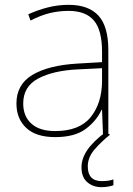

<svg xmlns="http://www.w3.org/2000/svg" viewBox="-20 -557 551 794"><path d="M264 -537Q346 -537 387 -492.5Q428 -448 428 -350V0H406L402 -103H400Q379 -57 334 -23.5Q289 10 208 10Q129 10 88.5 -28Q48 -66 48 -129Q48 -208 114.5 -247.5Q181 -287 299 -294L402 -300V-343Q402 -433 368 -472.5Q334 -512 264 -512Q224 -512 186.5 -503Q149 -494 106 -472L97 -498Q137 -516 178.5 -526.5Q220 -537 264 -537ZM301 -270Q199 -265 137.5 -232Q76 -199 76 -129Q76 -76 110 -45.5Q144 -15 208 -15Q308 -15 354.5 -72Q401 -129 402 -220V-275ZM343 131Q343 192 401 192Q430 192 449 185V209Q441 212 428 214.5Q415 217 399 217Q365 217 341 196.5Q317 176 317 135Q317 99 341 63.5Q365 28 417 -11L435 0Q401 27 372 60Q343 93 343 131Z"/></svg>

Font: Noto Sans Thin
Style: Regular
Weight: 100
Designer: Monotype Design Team
Foundry: Monotype Imaging Inc.
Version: Version 2.007